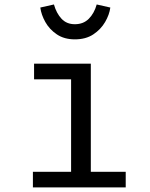

<svg xmlns="http://www.w3.org/2000/svg" viewBox="-20 -818 655 838"><path d="M376.4 -540V-68.2H528.7V0H123.6V-68.2H290.3V-471.8H128.7V-540ZM306.7 -646.2Q260.5 -646.2 228.2 -667.9Q195.9 -689.7 177.9 -721.8Q160 -753.8 155.9 -785.1L215.4 -798.5Q226.2 -760 248.5 -736.2Q270.8 -712.3 306.7 -712.3Q344.1 -712.3 367.7 -736.2Q391.3 -760 402.1 -798.5L461.5 -785.1Q457.4 -753.8 438.7 -721.8Q420 -689.7 387.2 -667.9Q354.4 -646.2 306.7 -646.2Z"/></svg>

Font: FiraCode Nerd Font
Style: Regular
Weight: 400
Designer: Carrois Corporate, Edenspiekermann AG, Nikita Prokopov
Foundry: Carrois Corporate, Edenspiekermann AG, Nikita Prokopov
Version: Version 6.002;Nerd Fonts 2.1.0